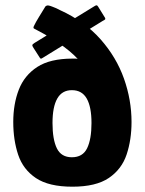

<svg xmlns="http://www.w3.org/2000/svg" viewBox="-20 -698 546 724"><path d="M476 -238Q476 -171 457.5 -115.5Q439 -60 390.5 -27Q342 6 253 6Q164 6 115.5 -26.5Q67 -59 48.5 -114.5Q30 -170 30 -238Q30 -306 51 -360Q72 -414 120.5 -445.5Q169 -477 253 -477Q258 -477 263.5 -477Q269 -477 273 -476Q259 -491 241 -506Q223 -521 199 -537Q183 -548 164 -559.5Q145 -571 122 -583Q112 -588 108 -590.5Q104 -593 109 -602Q114 -613 127.5 -635Q141 -657 149 -670Q151 -675 156.5 -677Q162 -679 177 -673Q185 -670 192 -667Q199 -664 206 -660Q300 -617 359.5 -549.5Q419 -482 447.5 -401.5Q476 -321 476 -238ZM325 -234Q325 -295 307 -326.5Q289 -358 251 -358Q214 -358 196 -326.5Q178 -295 178 -234Q178 -172 194.5 -138.5Q211 -105 251 -105Q292 -105 308.5 -139Q325 -173 325 -234ZM143 -481Q136 -476 133.5 -477Q131 -478 129 -482L104 -521Q101 -527 102 -529Q103 -531 110 -536L335 -674Q341 -678 344 -678Q347 -678 350 -673L376 -631Q378 -627 376.5 -625Q375 -623 367 -619Z"/></svg>

Font: Glory ExtraBold
Style: Regular
Weight: 800
Designer: Robert Leuschke
Foundry: Robert Leuschke
Version: Version 1.011